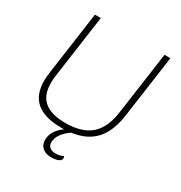

<svg xmlns="http://www.w3.org/2000/svg" viewBox="-205 -844 1118 1188"><g transform="rotate(30 354.0 -250.0)"><path d="M666 -700 603 -251Q586 -134 528 -71Q470 -8 364 6Q329 30 308.5 59Q288 88 288 120Q288 142 303.5 154Q319 166 345 166Q376 166 399 153Q403 160 403 167Q403 182 384.5 191Q366 200 330 200Q293 200 270 179.5Q247 159 247 125Q247 59 316 10H297Q177 10 118 -39.5Q59 -89 59 -190Q59 -214 64 -251L127 -700H169L106 -251Q102 -226 102 -199Q102 -112 151.5 -70Q201 -28 303 -28Q420 -28 482.5 -82Q545 -136 561 -251L624 -700Z"/></g></svg>

Font: Krub ExtraLight
Style: Italic
Weight: 275
Italic angle: -8°
Designer: Ekaluck Peanpanawate
Foundry: Cadson Demak Co.,Ltd.
Version: Version 1.000; ttfautohint (v1.6)